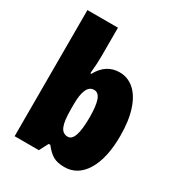

<svg xmlns="http://www.w3.org/2000/svg" viewBox="-182 -876 926 1002"><g transform="rotate(30 281.0 -375.0)"><path d="M235 -589Q235 -544 229 -482H235Q279 -563 360 -563Q410 -563 448 -529.5Q486 -496 507 -431.5Q528 -367 528 -278Q528 -142 481.5 -66Q435 10 355 10Q313 10 287 -5Q261 -20 235 -54H225L197 0H51V-760H235ZM235 -298V-268Q235 -198 248 -167Q261 -136 292 -136Q341 -136 341 -280Q341 -349 329 -383Q317 -417 290 -417Q235 -417 235 -298Z"/></g></svg>

Font: Noto Sans Display Black Narrow
Style: Regular
Weight: 900
Width: 4
Designer: Monotype Design team
Foundry: Monotype Imaging Inc.
Version: Version 1.000